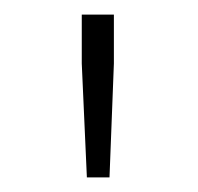

<svg xmlns="http://www.w3.org/2000/svg" viewBox="-20 -783 271 263"><path d="M99 -540H130L136 -696V-763H92V-696Z"/></svg>

Font: Source Han Sans JP ExtraLight
Style: Regular
Weight: 250
Designer: Ryoko NISHIZUKA 西塚涼子 (kana, bopomofo & ideographs); Paul D. Hunt (Latin, Greek & Cyrillic); Sandoll Communications 산돌커뮤니
Foundry: Adobe
Version: Version 2.001;hotconv 1.0.107;makeotfexe 2.5.65593